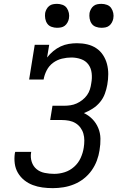

<svg xmlns="http://www.w3.org/2000/svg" viewBox="-20 -967 640 995"><path d="M254 8Q226 8 200 4.5Q174 1 150 -8Q126 -17 106 -33Q86 -49 73 -71Q60 -93 56.5 -119.5Q53 -146 57 -173L59 -180H142L141 -176Q137 -151 144.5 -128Q152 -105 169.5 -90.5Q187 -76 211.5 -71Q236 -66 261 -66Q288 -66 315 -74.5Q342 -83 364 -102.5Q386 -122 398 -148.5Q410 -175 414 -202Q417 -220 417 -239Q417 -258 412 -275Q407 -292 396.5 -306Q386 -320 371 -329Q356 -338 338 -341.5Q320 -345 301 -345H240L252 -419H313Q329 -419 345.5 -421.5Q362 -424 377.5 -431Q393 -438 407 -449Q421 -460 431 -474Q441 -488 446 -504Q451 -520 453 -536Q458 -562 455 -588Q452 -614 438 -633Q424 -652 400 -660.5Q376 -669 350 -669Q326 -669 301 -663Q276 -657 255 -641.5Q234 -626 222 -602.5Q210 -579 206 -555H131L160 -735H235L224 -669Q238 -687 256 -702Q274 -717 294.5 -726.5Q315 -736 336.5 -739.5Q358 -743 379 -743Q407 -743 432.5 -737Q458 -731 479 -717Q500 -703 514 -681.5Q528 -660 534.5 -635Q541 -610 541 -583Q541 -556 536 -528Q532 -505 523.5 -481.5Q515 -458 498.5 -438Q482 -418 460 -404Q438 -390 415 -381Q440 -369 459 -349.5Q478 -330 489 -304Q500 -278 500.5 -248.5Q501 -219 496 -190V-189Q492 -162 482 -135Q472 -108 455 -84Q438 -60 414.5 -41.5Q391 -23 364 -12Q337 -1 309 3.5Q281 8 254 8ZM505 -823Q491 -823 477 -828Q463 -833 455 -844.5Q447 -856 444.5 -870.5Q442 -885 444 -900Q446 -910 451.5 -920Q457 -930 465.5 -936.5Q474 -943 484.5 -945Q495 -947 506 -947Q520 -947 534 -942Q548 -937 556 -925.5Q564 -914 567 -899.5Q570 -885 567 -870Q565 -860 559.5 -850Q554 -840 545.5 -833.5Q537 -827 526.5 -825Q516 -823 505 -823ZM275 -823Q261 -823 247 -828Q233 -833 225 -844.5Q217 -856 214.5 -870.5Q212 -885 214 -900Q216 -910 221.5 -920Q227 -930 235.5 -936.5Q244 -943 254.5 -945Q265 -947 276 -947Q290 -947 304 -942Q318 -937 326 -925.5Q334 -914 337 -899.5Q340 -885 337 -870Q335 -860 329.5 -850Q324 -840 315.5 -833.5Q307 -827 296.5 -825Q286 -823 275 -823Z"/></svg>

Font: Iosevka HT Extended
Style: Italic
Weight: 400
Width: 7
Italic angle: -9°
Monospace: yes
Designer: Belleve Invis
Foundry: Belleve Invis
Version: Version 32.3.0; ttfautohint (v1.8.4)